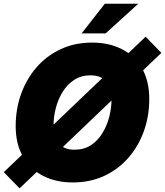

<svg xmlns="http://www.w3.org/2000/svg" viewBox="-52 -968 886 1031"><path d="M338.9 11.7Q249 11.7 179.9 -23.4Q110.8 -58.6 71.5 -126.5Q32.2 -194.3 32.2 -291.5Q32.2 -381.8 61 -462.6Q89.8 -543.5 143.6 -605.7Q197.3 -668 273.2 -703.6Q349.1 -739.3 443.4 -739.3Q532.7 -739.3 601.8 -704.3Q670.9 -669.4 710.2 -601.8Q749.5 -534.2 749.5 -436Q749.5 -343.8 720.2 -262.7Q690.9 -181.6 636.7 -119.9Q582.5 -58.1 507.1 -23.2Q431.6 11.7 338.9 11.7ZM348.1 -164.1Q399.4 -164.1 436.8 -188.7Q474.1 -213.4 498.5 -253.9Q522.9 -294.4 534.9 -341.8Q546.9 -389.2 546.9 -434.6Q546.9 -497.1 518.6 -530.3Q490.2 -563.5 434.1 -563.5Q383.8 -563.5 346.4 -539.1Q309.1 -514.6 284.4 -474.6Q259.8 -434.6 247.6 -387.2Q235.4 -339.8 235.4 -293.5Q235.4 -231 263.7 -197.5Q292 -164.1 348.1 -164.1ZM53.2 43.5 -31.7 -43.5 730 -771 814.5 -684.1ZM386.2 -788.6 510.7 -947.8H690.4L515.1 -788.6Z"/></svg>

Font: Inter Display Black
Style: Italic
Weight: 900
Italic angle: -9.39999°
Designer: Rasmus Andersson
Foundry: rsms
Version: Version 4.000;git-a52131595